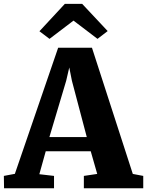

<svg xmlns="http://www.w3.org/2000/svg" viewBox="-38 -1000 780 1020"><path d="M41 -76.5 271 -746.5H450.5L667.5 -76L723 -65.5V0H407.5V-65.5L478.5 -76L444 -196.5H205L171 -74.5L249 -65.5V0H-16.5L-17.5 -65.5ZM423 -272 344 -571 330 -641.5 313.5 -570.5 224.5 -272ZM225 -793.5 171.5 -834 306.5 -979.5H398.5L534 -835L480 -793.5L352.5 -890.5Z"/></svg>

Font: Merriweather 20pt Black
Style: Regular
Weight: 900
Version: Version 2.100